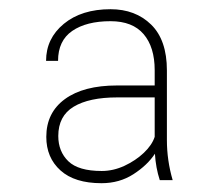

<svg xmlns="http://www.w3.org/2000/svg" viewBox="-20 -741 478 423"><path d="M332 -344.2Q323.2 -371.1 321.3 -402.3Q304.7 -377 273.9 -357.2Q243.2 -337.4 203.6 -337.4Q144.5 -337.4 113.3 -365.5Q82 -393.6 82 -439.5Q82 -492.7 123 -522.7Q164.1 -552.7 237.8 -552.7H320.8V-586.4Q320.8 -637.2 296.4 -665.8Q272 -694.3 223.6 -694.3Q170.4 -694.3 139.2 -672.9Q107.9 -651.4 107.9 -606.9H81.5Q81.5 -656.2 120.6 -688.5Q159.7 -720.7 223.6 -720.7Q278.3 -720.7 313 -686.8Q347.7 -652.8 347.7 -585.9V-432.6Q347.7 -387.7 360.4 -344.2ZM204.1 -364.3Q229.5 -364.3 254.2 -375.7Q278.8 -387.2 296.9 -404.3Q314.9 -421.4 320.8 -439.5V-526.4H238.3Q176.3 -526.4 142.3 -505.9Q108.4 -485.4 108.4 -441.4Q108.4 -407.2 130.6 -385.7Q152.8 -364.3 204.1 -364.3Z"/></svg>

Font: Vazirmatn RD UI Thin
Style: Regular
Weight: 100
Designer: Saber Rastikerdar
Foundry: Saber Rastikerdar
Version: Version 33.003